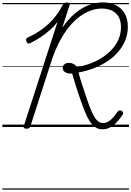

<svg xmlns="http://www.w3.org/2000/svg" viewBox="-20 -1055 1091 1595"><path d="M830 19Q798 19 772.5 2.5Q747 -14 726 -46.5Q705 -79 685.5 -127Q666 -175 644 -239Q634 -270 625.5 -295Q617 -320 609.5 -343Q602 -366 595 -391Q588 -416 580 -444Q558 -442 540 -447Q522 -452 511.5 -463Q501 -474 501 -490Q501 -510 516 -521.5Q531 -533 553 -533Q573 -533 591 -523.5Q609 -514 619 -497Q678 -508 732.5 -528.5Q787 -549 833 -579.5Q879 -610 913 -648Q947 -686 966 -732Q985 -778 985 -830Q985 -882 965 -916Q945 -950 909.5 -967Q874 -984 826 -984Q779 -984 731.5 -966.5Q684 -949 639.5 -915.5Q595 -882 554.5 -832.5Q514 -783 479 -718Q444 -653 416 -574L232 -5Q229 4 222 9Q215 14 200 14Q186 14 180 9Q174 4 177 -6L458 -873Q430 -836 394.5 -805Q359 -774 318.5 -747Q278 -720 231 -697Q219 -691 211.5 -695Q204 -699 199 -712Q194 -724 197.5 -731.5Q201 -739 212 -744Q279 -775 332 -814Q385 -853 427.5 -903Q470 -953 502 -1016Q508 -1025 514.5 -1029.5Q521 -1034 536 -1034Q550 -1034 556 -1028.5Q562 -1023 558 -1012L497 -824Q533 -876 572.5 -915.5Q612 -955 655 -981.5Q698 -1008 743.5 -1021.5Q789 -1035 836 -1035Q897 -1035 943.5 -1011.5Q990 -988 1016 -943Q1042 -898 1042 -832Q1042 -773 1021 -721Q1000 -669 962.5 -625Q925 -581 874 -547Q823 -513 761.5 -489Q700 -465 632 -453Q639 -428 645 -407Q651 -386 658 -364.5Q665 -343 673 -319.5Q681 -296 690 -268Q709 -210 724.5 -169.5Q740 -129 754 -102Q768 -75 781 -60.5Q794 -46 807.5 -39.5Q821 -33 837 -33Q860 -33 880 -45Q900 -57 919 -78.5Q938 -100 957 -127Q963 -135 970.5 -138Q978 -141 989 -135Q1001 -128 1003 -120Q1005 -112 999 -102Q975 -66 949 -38.5Q923 -11 894 4Q865 19 830 19ZM0 510H1051V520H0ZM0 -20H1051V0H0ZM0 -505H1051V-500H0ZM0 -1030H1051V-1020H0Z"/></svg>

Font: Playwrite CO Guides
Style: Regular
Weight: 400
Designer: Veronika Burian, José Scaglione
Foundry: TypeTogether
Version: Version 1.003